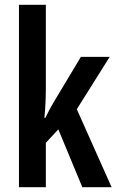

<svg xmlns="http://www.w3.org/2000/svg" viewBox="-20 -780 485 800"><path d="M171 -412Q171 -350 165 -289H169Q187 -327 206 -358L317 -543H437L300 -325L445 0H323L223 -241L171 -185V0H59V-760H171Z"/></svg>

Font: Noto Sans Thai Looped ExtraCondensed SemiBold
Style: Regular
Weight: 600
Width: 2
Designer: Sasikarn Vongin, Ben Mitchell
Foundry: The Fontpad Ltd
Version: Version 1.001; ttfautohint (v1.8.4.7-5d5b)